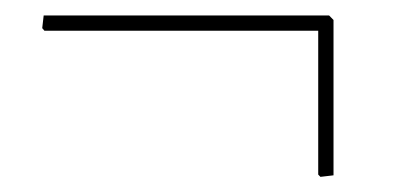

<svg xmlns="http://www.w3.org/2000/svg" viewBox="-20 -300 520 251"><path d="M416 -70.8 398.9 -68.8 396 -71.8V-259.8H38.1L35.2 -263.2L37.1 -279.8H410.2L416 -273.9Z"/></svg>

Font: Datalegreya
Style: Gradient
Weight: 400
Designer: Figs Lab
Foundry: Figs Lab
Version: Version 1.002;PS 001.002;hotconv 1.0.70;makeotf.lib2.5.58329